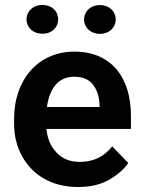

<svg xmlns="http://www.w3.org/2000/svg" viewBox="-20 -747 578 777"><path d="M295.4 9.8C346.7 9.8 389.6 -0.5 423.3 -20.5C457 -40.5 482.4 -62.5 499 -87.4L434.1 -154.8C401.4 -112.8 357.9 -91.8 303.2 -91.8C263.7 -91.8 232.4 -104.5 209 -129.4C185.1 -154.3 171.4 -186.5 168 -225.1H509.8V-279.3C509.8 -432.6 431.2 -538.1 280.8 -538.1C137.2 -538.1 37.1 -427.7 37.1 -265.6V-246.1C37.1 -198.2 47.4 -155.3 68.4 -116.7C109.9 -39.6 188.5 9.8 295.4 9.8ZM279.8 -436.5C315.4 -436.5 341.3 -425.3 357.4 -403.3C373.5 -380.9 381.8 -354.5 382.8 -323.7V-314H169.9C180.2 -388.7 215.8 -436.5 279.8 -436.5ZM87.4 -668.5C87.4 -635.7 113.8 -610.4 151.4 -610.4C189.9 -610.4 215.3 -635.7 215.3 -668.5C215.3 -701.7 189.9 -727.1 151.4 -727.1C113.8 -727.1 87.4 -701.7 87.4 -668.5ZM320.3 -668C320.3 -635.3 346.7 -609.9 384.3 -609.9C421.9 -609.9 448.2 -635.3 448.2 -668C448.2 -701.2 421.9 -726.6 384.3 -726.6C346.7 -726.6 320.3 -701.2 320.3 -668Z"/></svg>

Font: Vazirmatn SemiBold
Style: Regular
Weight: 600
Designer: Saber Rastikerdar
Foundry: Saber Rastikerdar
Version: Version 33.003